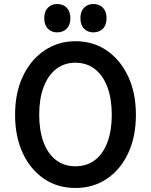

<svg xmlns="http://www.w3.org/2000/svg" viewBox="-20 -920 750 955"><path d="M355 15Q266 15 198.5 -31Q131 -77 93 -159Q55 -241 55 -349Q55 -458 93.5 -540Q132 -622 200.5 -668.5Q269 -715 356 -715Q444 -715 511.5 -668.5Q579 -622 617.5 -540Q656 -458 656 -349Q656 -241 618 -159Q580 -77 512 -31Q444 15 355 15ZM355 -93Q412 -93 452.5 -124Q493 -155 514.5 -213Q536 -271 536 -349Q536 -428 514.5 -486Q493 -544 452.5 -576Q412 -608 355 -608Q299 -608 258.5 -576Q218 -544 196.5 -486Q175 -428 175 -349Q175 -271 196.5 -213Q218 -155 258.5 -124Q299 -93 355 -93ZM264 -759Q236 -759 218 -777.5Q200 -796 200 -830Q200 -863 218 -881.5Q236 -900 264 -900Q294 -900 312 -881.5Q330 -863 330 -830Q330 -796 312 -777.5Q294 -759 264 -759ZM444 -759Q416 -759 398 -777.5Q380 -796 380 -830Q380 -863 398 -881.5Q416 -900 444 -900Q474 -900 492 -881.5Q510 -863 510 -830Q510 -796 492 -777.5Q474 -759 444 -759Z"/></svg>

Font: National Park SemiBold
Style: Regular
Weight: 600
Designer: Andrea Herstowski, Ben Hoepner
Version: Version 1.009